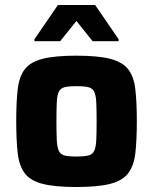

<svg xmlns="http://www.w3.org/2000/svg" viewBox="-20 -741 613 769"><path d="M286 8Q200 8 151 -4.5Q102 -17 79.5 -46.5Q57 -76 51 -127Q45 -178 45 -256Q45 -333 51 -384Q57 -435 79.5 -464Q102 -493 151 -505.5Q200 -518 286 -518Q372 -518 421 -505.5Q470 -493 493 -464Q516 -435 522 -384Q528 -333 528 -256Q528 -178 522 -127Q516 -76 493 -46.5Q470 -17 421 -4.5Q372 8 286 8ZM286 -114Q316 -114 333 -118Q350 -122 357 -136Q364 -150 365.5 -178.5Q367 -207 367 -256Q367 -304 365.5 -332.5Q364 -361 357 -374.5Q350 -388 333 -392Q316 -396 286 -396Q256 -396 239.5 -392Q223 -388 216 -374.5Q209 -361 207.5 -332.5Q206 -304 206 -256Q206 -207 207.5 -178.5Q209 -150 216 -136Q223 -122 239.5 -118Q256 -114 286 -114ZM118 -576V-584L212 -721H361L455 -584V-576H351L286 -657L221 -576Z"/></svg>

Font: Saira
Style: Bold
Weight: 700
Designer: Hector Gatti with collaboration of the Omnibus-Type team
Foundry: Omnibus-Type
Version: Version 1.100; ttfautohint (v1.8.3)